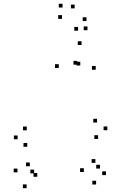

<svg xmlns="http://www.w3.org/2000/svg" viewBox="-20 -968 660 1020"><path d="M178 -28.8V-48.8H158V-28.8ZM138.3 -84.7V-104.7H118.3V-84.7ZM161.2 -47V-67H141.2V-47ZM390.3 -624.5V-644.5H370.3V-624.5ZM406.5 -620V-640H386.5V-620ZM425.5 -54.3V-74.3H405.5V-54.3ZM490.5 12.2V-7.8H470.5V12.2ZM543 -37.7V-57.7H523V-37.7ZM486.7 -102.8V-122.8H466.7V-102.8ZM511.2 -72.5V-92.5H491.2V-72.5ZM488.5 -597.3V-617.3H468.5V-597.3ZM413.2 -728.8V-748.8H393.2V-728.8ZM292.3 -607V-627H272.3V-607ZM72.8 -52.3V-72.3H52.8V-52.3ZM121.5 31.7V11.7H101.5V31.7ZM501.2 -229.7V-249.7H481.2V-229.7ZM550.3 -276.2V-296.2H530.3V-276.2ZM495.5 -317V-337H475.5V-317ZM122.2 -275.7V-295.7H102.2V-275.7ZM73.7 -228.2V-248.2H53.7V-228.2ZM124.8 -188.3V-208.3H104.8V-188.3ZM439.3 -856.2V-876.2H419.3V-856.2ZM376.7 -923.5V-943.5H356.7V-923.5ZM312.3 -928V-948H292.3V-928ZM309.2 -867.7V-887.7H289.2V-867.7ZM394.7 -804.8V-824.8H374.7V-804.8ZM444.7 -807.5V-827.5H424.7V-807.5Z"/></svg>

Font: Monaspace Radon Dots Var
Style: Regular
Weight: 400
Designer: Riley Cran and the Lettermatic Team
Version: Version 1.100 (Monaspace Radon Dots)